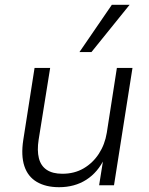

<svg xmlns="http://www.w3.org/2000/svg" viewBox="-20 -772 621 800"><path d="M226 8Q171 8 133.5 -14Q96 -36 81.5 -80Q67 -124 77 -189L124 -489H189L141 -190Q134 -145 142 -113Q150 -81 174.5 -64.5Q199 -48 240 -48Q290 -48 328.5 -70.5Q367 -93 392 -131.5Q417 -170 425 -219L467 -489H532L455 0H393L411 -113H416Q388 -54 339.5 -23Q291 8 226 8ZM311 -555 446 -752H520L361 -555Z"/></svg>

Font: Nunito Sans 10pt Light
Style: Italic
Weight: 300
Italic angle: -9°
Designer: Vernon Adams
Foundry: Vernon Adams
Version: Version 3.101;gftools[0.9.27]